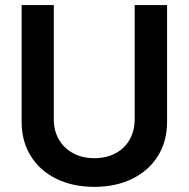

<svg xmlns="http://www.w3.org/2000/svg" viewBox="-20 -727 745 758"><path d="M639.6 -707V-245.1Q639.6 -169.9 603.8 -111.8Q567.9 -53.7 502.7 -21.5Q437.5 10.7 352.5 10.7Q267.1 10.7 201.9 -21.5Q136.7 -53.7 101.1 -111.8Q65.4 -169.9 65.4 -245.1V-707H192.4V-255.9Q192.4 -211.4 212.2 -176.8Q231.9 -142.1 268.3 -122.3Q304.7 -102.5 352.5 -102.5Q400.4 -102.5 436.5 -122.1Q472.7 -141.6 492.2 -176.5Q511.7 -211.4 511.7 -255.9V-707Z"/></svg>

Font: Pretendard SemiBold
Style: Regular
Weight: 600
Designer: Base glyphs from Inter by Rasmus Andersson; Hangeul glyphs from Noto Sans CJK(Source Han Sans) by Jang Soo-young and Kan
Foundry: Kil Hyung-jin
Version: Version 1.309